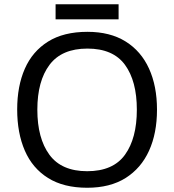

<svg xmlns="http://www.w3.org/2000/svg" viewBox="-20 -875 821 905"><path d="M720 -358Q720 -247 682.5 -164.5Q645 -82 572 -36Q499 10 391 10Q280 10 206.5 -36Q133 -82 97 -165Q61 -248 61 -359Q61 -469 97 -551Q133 -633 206.5 -679Q280 -725 392 -725Q499 -725 572 -679.5Q645 -634 682.5 -551.5Q720 -469 720 -358ZM156 -358Q156 -223 213 -145.5Q270 -68 391 -68Q513 -68 569 -145.5Q625 -223 625 -358Q625 -493 569 -569.5Q513 -646 392 -646Q271 -646 213.5 -569.5Q156 -493 156 -358ZM539 -855V-784H242V-855Z"/></svg>

Font: Noto Sans Javanese
Style: Regular
Weight: 400
Designer: Monotype Design Team
Foundry: Monotype Imaging Inc.
Version: Version 2.004